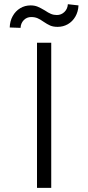

<svg xmlns="http://www.w3.org/2000/svg" viewBox="-20 -915 429 935"><path d="M229.5 0H160.2V-707H229.5ZM128.9 -888.7Q148.4 -888.7 163.1 -882.6Q177.7 -876.5 198.2 -864.3Q214.8 -853 228 -847.4Q241.2 -841.8 256.8 -841.8Q278.3 -841.8 293.7 -856.7Q309.1 -871.6 310.5 -894.5L362.3 -888.7Q360.8 -857.9 346.9 -834Q333 -810.1 310.3 -797.1Q287.6 -784.2 260.7 -784.2Q239.3 -784.2 224.6 -790.5Q210 -796.9 191.4 -809.6Q175.8 -820.8 162.6 -826.4Q149.4 -832 131.8 -832Q110.4 -832 95.7 -816.9Q81.1 -801.8 80.1 -779.3L27.3 -781.2Q28.3 -812.5 42 -836.9Q55.7 -861.3 78.4 -875Q101.1 -888.7 128.9 -888.7Z"/></svg>

Font: Pretendard JP Light
Style: Regular
Weight: 300
Designer: Base glyphs from Inter by Rasmus Andersson; Hangeul glyphs from Noto Sans CJK(Source Han Sans) by Jang Soo-young and Kan
Foundry: Kil Hyung-jin
Version: Version 1.309